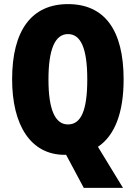

<svg xmlns="http://www.w3.org/2000/svg" viewBox="-20 -745 661 935"><path d="M582 -358C582 -599 489 -725 311 -725C134 -725 39 -597 39 -359C39 -136 129 9 295 9H302L388 170H579L457 -30C539 -85 582 -196 582 -358ZM216 -358C216 -505 248 -579 311 -579C374 -579 405 -509 405 -358C405 -208 375 -139 311 -139C248 -139 216 -212 216 -358Z"/></svg>

Font: Noto Sans Telugu ExtraCondensed Black
Style: Regular
Weight: 900
Width: 2
Designer: Jelle Bosma - Monotype Design Team
Foundry: Monotype Imaging Inc.
Version: Version 2.005